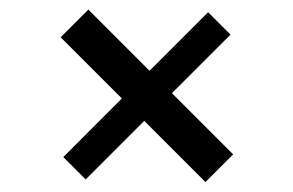

<svg xmlns="http://www.w3.org/2000/svg" viewBox="-20 -510 596 391"><path d="M103.5 -434.1 159.9 -490.5 454.8 -195.6 398.4 -139.2ZM108.9 -190.2 403.8 -485.1 449.4 -439.5 154.5 -144.6Z"/></svg>

Font: Russolo 10pt ExtraLight
Style: Regular
Weight: 200
Designer: Micah Stupak-Hahn
Version: Version 1.000